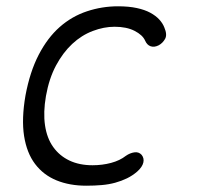

<svg xmlns="http://www.w3.org/2000/svg" viewBox="-20 -580 640 610"><path d="M61 -277Q75 -352 103 -406Q131 -460 169.5 -494Q208 -528 256 -544Q304 -560 355 -560Q389 -560 414.5 -554.5Q440 -549 457.5 -539.5Q475 -530 486 -518Q497 -506 502 -493Q512 -470 504.5 -456.5Q497 -443 484 -436Q470 -429 458.5 -433Q447 -437 441 -451Q433 -469 407.5 -482Q382 -495 344 -495Q310 -495 274.5 -481.5Q239 -468 209.5 -440.5Q180 -413 158 -372Q136 -331 126 -275Q117 -223 123 -182Q129 -141 149 -113Q169 -85 200.5 -70Q232 -55 274 -55Q305 -55 333 -62.5Q361 -70 380 -85Q393 -94 407 -96Q421 -98 430 -88Q434 -83 435.5 -77Q437 -71 435.5 -64Q434 -57 429 -49.5Q424 -42 416 -35Q401 -22 383.5 -13.5Q366 -5 346 0.5Q326 6 303 8Q280 10 254 10Q201 10 159.5 -7Q118 -24 91.5 -59Q65 -94 56.5 -148Q48 -202 61 -277Z"/></svg>

Font: Maple Mono ExtraLight
Style: Italic
Weight: 275
Italic angle: -10°
Monospace: yes
Designer: subframe7536
Version: Version 7.000